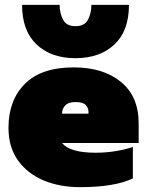

<svg xmlns="http://www.w3.org/2000/svg" viewBox="-20 -762 607 792"><path d="M291 -522Q191 -522 131 -578.5Q71 -635 71 -742H226Q226 -708 240 -681Q254 -654 291 -654Q329 -654 343 -681Q357 -708 357 -742H512Q512 -635 452 -578.5Q392 -522 291 -522ZM310 10Q226 10 159.5 -18Q93 -46 54 -100.5Q15 -155 15 -235Q15 -348 82.5 -416Q150 -484 284 -484Q406 -484 479 -424Q552 -364 552 -253V-172H236Q251 -153 285.5 -142.5Q320 -132 375 -132Q420 -132 462 -139.5Q504 -147 528 -156V-26Q453 10 310 10ZM236 -293H345V-302Q345 -316 334 -328.5Q323 -341 292 -341Q262 -341 249 -327Q236 -313 236 -293Z"/></svg>

Font: Kanit Black
Style: Regular
Weight: 900
Designer: Katatrad Team
Foundry: CadsonDemak
Version: Version 2.000; ttfautohint (v1.8.3)